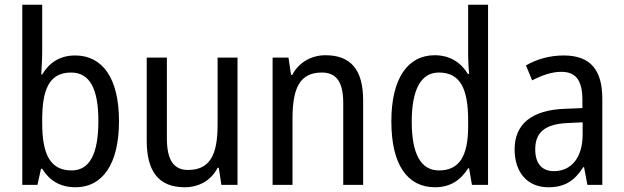

<svg xmlns="http://www.w3.org/2000/svg" viewBox="-20 -780 2631 810"><path d="M158 -557V-760H74V0H138L153 -68H158C188 -19 233 10 299 10C412 10 482 -87 482 -269C482 -451 412 -546 297 -546C233 -546 188 -516 158 -466H154C155 -492 158 -526 158 -557ZM280 -474C359 -474 395 -405 395 -270C395 -130 358 -61 282 -61C192 -61 158 -129 158 -261V-274C158 -398 185 -474 280 -474Z M982 -537H898V-254C898 -127 866 -63 773 -63C712 -63 684 -106 684 -197V-537H599V-186C599 -59 648 10 759 10C817 10 870 -17 898 -72H903L914 0H982Z M1353 -547C1295 -547 1241 -518 1213 -464H1208L1197 -537H1130V0H1214V-279C1214 -411 1246 -474 1338 -474C1401 -474 1428 -431 1428 -346V0H1512V-357C1512 -488 1458 -547 1353 -547Z M1815 10C1881 10 1924 -21 1955 -70H1959L1971 0H2039V-760H1955V-544C1955 -523 1957 -492 1959 -468H1954C1925 -516 1878 -547 1814 -547C1700 -547 1631 -449 1631 -268C1631 -85 1699 10 1815 10ZM1832 -61C1754 -61 1717 -133 1717 -267C1717 -398 1754 -474 1831 -474C1922 -474 1955 -406 1955 -271V-247C1955 -122 1918 -61 1832 -61Z M2358 -546C2299 -546 2243 -530 2199 -504L2225 -441C2266 -462 2307 -477 2348 -477C2408 -477 2437 -443 2437 -358V-324L2363 -321C2223 -316 2151 -256 2151 -150C2151 -54 2204 10 2293 10C2364 10 2404 -18 2441 -75H2444L2458 0H2521V-363C2521 -484 2472 -546 2358 -546ZM2376 -261 2438 -264V-213C2438 -112 2388 -58 2317 -58C2269 -58 2238 -87 2238 -150C2238 -219 2276 -257 2376 -261Z"/></svg>

Font: Noto Sans Oriya Cond
Style: Regular
Weight: 400
Width: 3
Designer: Amélie Bonet and Sol Matas
Foundry: Google LLC
Version: Version 2.006